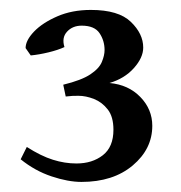

<svg xmlns="http://www.w3.org/2000/svg" viewBox="-20 -631 359 381"><path d="M282.2 -381.3Q282.2 -335.4 243.4 -302.7Q204.6 -270 141.6 -270Q115.2 -270 82.3 -281Q49.3 -292 21 -314.9L33.2 -339.4Q61.5 -321.3 85 -314Q108.4 -306.6 131.8 -306.6Q163.1 -306.6 184.1 -323Q205.1 -339.4 205.1 -373.5Q205.1 -399.4 193.8 -413.8Q182.6 -428.2 166.5 -434.6Q150.4 -440.9 135.7 -440.9Q127 -440.9 123.8 -440.7Q120.6 -440.4 110.4 -439.5L105.5 -462.9Q141.6 -471.7 159.2 -483.4Q176.8 -495.1 182.1 -508.1Q187.5 -521 187.5 -531.7Q187.5 -550.3 177.5 -565.2Q167.5 -580.1 142.1 -580.1Q124 -580.1 113 -568.1Q102.1 -556.2 107.9 -537.6Q95.2 -531.7 76.2 -527.1Q57.1 -522.5 41 -521L30.8 -535.6Q30.8 -550.8 47.6 -568.4Q64.5 -585.9 93.8 -598.6Q123 -611.3 160.2 -611.3Q215.3 -611.3 239.7 -587.6Q264.2 -564 264.2 -536.6Q264.2 -516.6 245.6 -495.8Q227.1 -475.1 197.3 -466.3Q234.9 -462.9 258.5 -438.5Q282.2 -414.1 282.2 -381.3Z"/></svg>

Font: Dai Banna SIL Medium
Style: Regular
Weight: 500
Designer: Victor Gaultney
Foundry: SIL International
Version: Version 4.000